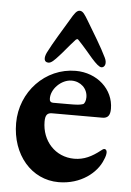

<svg xmlns="http://www.w3.org/2000/svg" viewBox="-51 -710 518 762"><g transform="rotate(5 208.5 -328.5)"><path d="M236 -671C224 -671 215 -658 200 -632C175 -590 140 -534 120 -494C110 -473 111 -455 130 -455C141 -455 153 -467 171 -487C186 -503 206 -529 230 -555C233 -557 235 -558 236 -558C238 -558 239 -557 241 -555C266 -529 287 -503 301 -487C319 -467 332 -455 341 -455C354 -455 362 -472 351 -494C332 -534 296 -592 271 -634C257 -657 249 -671 236 -671ZM211 14C300 14 363 -38 383 -90C389 -103 391 -113 391 -120C391 -128 387 -133 381 -133C377 -133 372 -129 367 -125C335 -100 304 -84 265 -84C189 -84 135 -144 135 -221C135 -247 143 -256 162 -256H362C384 -256 393 -268 393 -294C393 -372 326 -432 241 -432C120 -432 23 -330 23 -205C23 -79 103 14 211 14ZM162 -298C153 -298 148 -303 148 -312C146 -351 187 -392 228 -392C264 -392 292 -366 292 -331C292 -317 287 -305 281 -303C268 -299 260 -298 222 -298Z"/></g></svg>

Font: EB Garamond
Style: Bold
Weight: 700
Designer: Georg Duffner and Octavio Pardo
Foundry: Georg Duffner
Version: Version 1.000;PS 001.000;hotconv 1.0.88;makeotf.lib2.5.64775